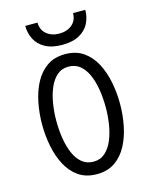

<svg xmlns="http://www.w3.org/2000/svg" viewBox="-136 -1019 888 1119"><g transform="rotate(-15 308.0 -459.5)"><path d="M308 12Q243.1 12 198.1 -19.2Q153.1 -50.5 125.6 -102.8Q98.1 -155.1 85.6 -219.4Q73 -283.6 73 -350Q73 -416.4 85.6 -480.6Q98.1 -544.9 125.6 -597.2Q153.1 -649.5 198.1 -680.8Q243.1 -712 308 -712Q372.9 -712 417.9 -680.8Q463 -649.5 490.5 -597.2Q518 -544.9 530.6 -480.6Q543.2 -416.4 543.2 -350Q543.2 -283.6 530.6 -219.4Q518 -155.1 490.5 -102.8Q463 -50.5 417.9 -19.2Q372.9 12 308 12ZM308 -63.5Q349.1 -63.5 377.6 -88.8Q406.1 -114.1 423.8 -156Q441.4 -197.9 449.4 -248.6Q457.5 -299.2 457.5 -350Q457.5 -405.2 449.4 -456.6Q441.4 -507.9 423.8 -548.4Q406.2 -589 377.8 -612.8Q349.2 -636.5 308 -636.5Q266.8 -636.5 238.2 -611.2Q209.8 -586 192.2 -544.1Q174.6 -502.2 166.6 -451.6Q158.5 -400.9 158.5 -350Q158.5 -294.9 166.6 -243.6Q174.6 -192.2 192.2 -151.6Q209.8 -111 238.2 -87.2Q266.8 -63.5 308 -63.5ZM308 -768.2Q245.2 -768.2 205.3 -790.4Q165.4 -812.5 146.2 -849.4Q127 -886.4 127 -931H201Q201 -886.8 231.6 -861.5Q262.1 -836.2 308 -836.2Q354.8 -836.2 385 -861.5Q415.2 -886.8 415.2 -931H489.2Q489.2 -886.4 470.2 -849.4Q451.1 -812.5 411.1 -790.4Q371.1 -768.2 308 -768.2Z"/></g></svg>

Font: Overpass Mono Light
Style: Regular
Weight: 300
Monospace: yes
Designer: Delve Withrington, Dave Bailey
Foundry: Delve Fonts LLC
Version: Version 4.000